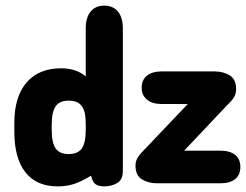

<svg xmlns="http://www.w3.org/2000/svg" viewBox="-20 -652 875 683"><path d="M285 -380Q252 -409 197 -409Q118 -409 74.5 -358.5Q31 -308 31 -215V-183Q31 -89 70.5 -39Q110 11 185 11Q217 11 243 2.5Q269 -6 304 -27Q309 -5 319.5 3Q330 11 351 11Q377 11 397 -1Q417 -13 417 -43V-551Q417 -590 399.5 -611Q382 -632 351 -632Q320 -632 302.5 -611Q285 -590 285 -551ZM285 -209V-189Q285 -144 271 -124Q257 -104 224 -104Q192 -104 178 -124Q164 -144 164 -189V-208Q164 -254 178 -274Q192 -294 224 -294Q255 -294 269 -277Q278 -266 281.5 -250.5Q285 -235 285 -209ZM635 -116 791 -281Q808 -297 814 -309Q820 -321 820 -335Q820 -370 797 -384Q774 -398 743 -398H555Q522 -398 503 -383Q484 -368 484 -340Q484 -313 503 -297.5Q522 -282 555 -282H648L491 -117Q475 -101 468.5 -89Q462 -77 462 -63Q462 -28 485 -14Q508 0 538 0H764Q798 0 816.5 -15Q835 -30 835 -58Q835 -86 816.5 -101Q798 -116 764 -116Z"/></svg>

Font: Beiruti ExtraBold
Style: Regular
Weight: 800
Designer: Arlette Boutros
Foundry: Boutros
Version: Version 1.41